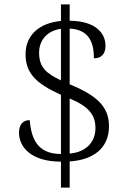

<svg xmlns="http://www.w3.org/2000/svg" viewBox="-20 -780 599 879"><path d="M259 -40V79H299V-41C409 -48 479 -103 479 -202C479 -290 426 -342 299 -394V-649C389 -645 410 -583 410 -513C443 -513 463 -532 463 -570C463 -629 417 -684 299 -685V-760H259V-684C160 -675 97 -619 97 -532C97 -444 146 -397 259 -346V-75C148 -75 123 -150 116 -230C85 -230 67 -209 67 -173C67 -107 122 -40 259 -40ZM259 -648V-412C192 -444 159 -471 159 -539C159 -594 194 -639 259 -648ZM299 -77V-329C388 -292 417 -253 417 -193C417 -130 374 -83 299 -77Z"/></svg>

Font: Noto Serif Georgian Light
Style: Regular
Weight: 300
Designer: Monotype Design Team, Akaki Razmadze
Foundry: Google LLC
Version: Version 2.003